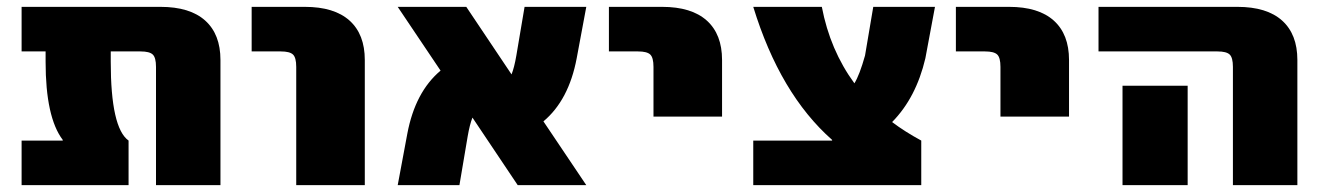

<svg xmlns="http://www.w3.org/2000/svg" viewBox="-20 -540 3862 560"><path d="M303 -390V-360Q303 -167 355 -130V0H43V-130H163V-132Q113 -198 113 -360V-390H43V-520H448Q534 -520 578.5 -480Q623 -440 623 -365V0H435V-345Q435 -372 425.5 -381Q416 -390 390 -390Z M714 -390V-520H869Q955 -520 999.5 -480Q1044 -440 1044 -365V0H844V-345Q844 -372 834.5 -381Q825 -390 799 -390Z M1265 -334 1140 -520H1340L1472 -323Q1480 -343 1486 -378L1510 -520H1690L1662 -370Q1639 -248 1565 -186L1690 0H1490L1358 -197Q1350 -177 1344 -142L1320 0H1140L1168 -150Q1191 -272 1265 -334Z M1756 -390V-520H1911Q1997 -520 2041.5 -480Q2086 -440 2086 -365V-200H1886V-345Q1886 -372 1876.5 -381Q1867 -390 1841 -390Z M2407 -132Q2255 -266 2177 -520H2377Q2401 -394 2472 -297Q2487 -321 2503 -378L2527 -520H2707L2679 -370Q2652 -255 2582 -184Q2619 -156 2667 -130V0H2177V-130H2407Z M2768 -390V-520H2923Q3009 -520 3053.5 -480Q3098 -440 3098 -365V-200H2898V-345Q2898 -372 2888.5 -381Q2879 -390 2853 -390Z M3444 -290V-190V0H3254V-190V-290ZM3184 -390V-520H3589Q3675 -520 3719.5 -480Q3764 -440 3764 -365V0H3576V-345Q3576 -372 3566.5 -381Q3557 -390 3531 -390Z"/></svg>

Font: M PLUS 1p Black
Style: Regular
Weight: 900
Version: Version 1.061